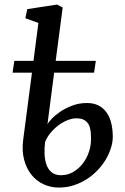

<svg xmlns="http://www.w3.org/2000/svg" viewBox="-20 -826 556 857"><path d="M122.6 -501.5H36.1L43.9 -554.2H129.4L151.4 -723.6L93.3 -744.6L101.6 -785.2L234.4 -805.7L259.8 -792.5L228.5 -554.2H407.7L399.9 -501.5H221.7L191.9 -271.5L192.4 -272.5Q196.3 -280.3 210.9 -295.9Q225.6 -311.5 248.5 -327.1Q271.5 -342.8 302 -354.5Q332.5 -366.2 368.2 -366.2Q398.9 -366.2 420.9 -354.5Q442.9 -342.8 456.8 -322.3Q470.7 -301.8 477.1 -274.2Q483.4 -246.6 483.4 -215.3Q483.4 -191.9 475.3 -165.8Q467.3 -139.6 452.4 -114.5Q437.5 -89.4 416 -66.7Q394.5 -43.9 367.7 -26.6Q340.8 -9.3 309.3 1Q277.8 11.2 242.7 11.2Q205.6 11.2 173.6 -3.9Q141.6 -19 119.6 -46.9Q97.7 -74.7 87.4 -114Q77.1 -153.3 83.5 -202.1ZM252 -43.9Q282.2 -43.9 307.1 -58.6Q332 -73.2 349.6 -96.2Q367.2 -119.1 376.7 -147.5Q386.2 -175.8 386.2 -203.1Q386.2 -220.7 384.8 -237.5Q383.3 -254.4 377 -267.8Q370.6 -281.2 357.2 -289.6Q343.8 -297.9 319.8 -297.9Q303.7 -297.9 283.9 -290.5Q264.2 -283.2 244.6 -269.3Q225.1 -255.4 208 -235.8Q190.9 -216.3 181.2 -191.9Q177.7 -164.1 179 -137.5Q180.2 -110.8 187.7 -90.1Q195.3 -69.3 210.9 -56.6Q226.6 -43.9 252 -43.9Z"/></svg>

Font: Merriweather
Style: Italic
Weight: 400
Italic angle: -7°
Designer: Eben Sorkin ( eben@eyebytes.com )
Foundry: Eben Sorkin ( eben@eyebytes.com )
Version: Version 1.005; ttfautohint (v0.97) -l 13 -r 13 -G 200 -x 24 